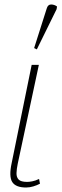

<svg xmlns="http://www.w3.org/2000/svg" viewBox="-20 -825 274 855"><path d="M96 10Q50 10 34.5 -14.5Q19 -39 32 -99L121 -536H153L59 -96Q54 -72 53.5 -54Q53 -36 63 -25.5Q73 -15 101 -15Q110 -15 123.5 -17.5Q137 -20 154 -28L158 -7Q145 0 128.5 5Q112 10 96 10ZM144 -605 132 -611 188 -787Q193 -805 207.5 -805Q222 -805 234 -796L232 -784Z"/></svg>

Font: Noto Serif ExtraCondensed Thin
Style: Italic
Weight: 100
Width: 2
Italic angle: -12°
Designer: Monotype Design Team
Foundry: Monotype Imaging Inc.
Version: Version 2.013